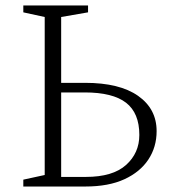

<svg xmlns="http://www.w3.org/2000/svg" viewBox="-20 -680 626 700"><path d="M291 0H65V-25L143 -42V-618L65 -635V-660H301V-635L203 -618V-378H290Q416 -378 483.5 -330.5Q551 -283 551 -202Q551 -144 521 -98.5Q491 -53 433.5 -26.5Q376 0 291 0ZM289 -343H203V-35H293Q391 -35 439.5 -78.5Q488 -122 488 -188Q488 -268 439.5 -305.5Q391 -343 289 -343Z"/></svg>

Font: Spectral ExtraLight
Style: Regular
Weight: 275
Designer: Jean-Baptiste Levee
Foundry: Production Type
Version: Version 2.001